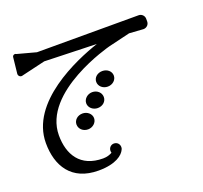

<svg xmlns="http://www.w3.org/2000/svg" viewBox="-139 -511 1214 1148"><g transform="rotate(-20 468.5 63.0)"><path d="M842 -315H195L76 -347C66 -354 52 -348 51 -336L40 -234C39 -219 54 -208 68 -214L217 -249L548 -239C402 -190 59 -46 59 214C59 359 128 476 300 476C412 476 458 435 471 406C474 401 475 396 475 390C475 370 460 355 440 355C421 355 406 370 406 390C406 394 407 398 408 402C394 410 375 417 350 417C205 417 148 319 148 197C148 -80 613 -200 613 -200L751 -233L841 -227C861 -227 877 -243 877 -262V-280C877 -299 861 -315 842 -315ZM523 -76C492 -76 467 -55 467 -27C467 1 492 23 523 23C554 23 579 1 579 -27C579 -55 554 -76 523 -76ZM423 123C455 123 479 101 479 73C479 45 455 22 423 22C393 22 367 45 367 73C367 101 393 123 423 123ZM325 122C293 122 269 144 269 172C269 200 293 223 325 223C355 223 381 200 381 172C381 144 355 122 325 122Z"/></g></svg>

Font: Am-Hal
Style: Regular
Weight: 400
Designer: Multible Designers
Foundry: Kief Type Foundry
Version: Version 1.000;PS 001.000;hotconv 1.0.88;makeotf.lib2.5.64775